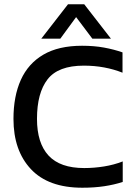

<svg xmlns="http://www.w3.org/2000/svg" viewBox="-20 -868 637 898"><path d="M173 -687 298 -848H374L499 -687H412L336 -788L262 -687ZM365 10Q206 10 124.5 -77Q43 -164 43 -312Q43 -418 77.5 -494.5Q112 -571 183 -612.5Q254 -654 364 -654Q420 -654 466.5 -645.5Q513 -637 553 -623V-528Q513 -544 467.5 -552.5Q422 -561 372 -561Q252 -561 202.5 -497Q153 -433 153 -312Q153 -199 207 -140.5Q261 -82 374 -82Q420 -82 466.5 -89.5Q513 -97 554 -113V-17Q514 -4 467.5 3Q421 10 365 10Z"/></svg>

Font: Kanit
Style: Regular
Weight: 400
Designer: Katatrad Team
Foundry: CadsonDemak
Version: Version 2.000; ttfautohint (v1.8.3)